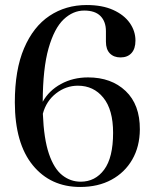

<svg xmlns="http://www.w3.org/2000/svg" viewBox="-20 -732 611 764"><path d="M325 -712Q387 -712 430.2 -692.5Q473.5 -673 496.2 -640.8Q519 -608.5 519 -570.5Q519 -538 503.2 -520.8Q487.5 -503.5 459.5 -503.5Q433 -503.5 417.2 -519.5Q401.5 -535.5 401.5 -566V-608Q401.5 -646 380 -668Q358.5 -690 315 -690Q270.5 -690 233.2 -654.8Q196 -619.5 173.2 -539.8Q150.5 -460 150 -327Q174.5 -371.5 222.5 -397.8Q270.5 -424 330.5 -424Q423 -424 480 -369.8Q537 -315.5 536.5 -217Q536 -148.5 506.2 -97Q476.5 -45.5 423.5 -16.8Q370.5 12 299 12Q181 12 110.2 -74.8Q39.5 -161.5 39 -324.5Q39 -454 75.8 -540Q112.5 -626 177 -669Q241.5 -712 325 -712ZM290 -391Q242.5 -391 203.2 -360.5Q164 -330 150.5 -279.5Q154.5 -179 174.8 -119.8Q195 -60.5 227.8 -34.8Q260.5 -9 301 -9Q359 -9 394.5 -57Q430 -105 430 -203.5Q430 -295.5 391.2 -343.2Q352.5 -391 290 -391Z"/></svg>

Font: Fraunces 72pt S000
Style: Regular
Weight: 400
Version: Version 1.000; ttfautohint (v1.8.3)